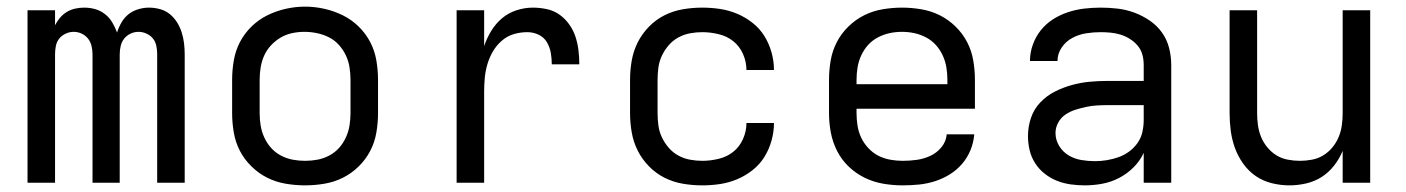

<svg xmlns="http://www.w3.org/2000/svg" viewBox="-20 -551 4240 579"><path d="M63 0V-520H146V-475Q152 -487 161 -497.5Q170 -508 181.5 -515Q193 -522 206.5 -525Q220 -528 234 -528Q234 -528 234 -528Q234 -528 234 -528Q251 -528 267 -523.5Q283 -519 296.5 -508.5Q310 -498 318.5 -483.5Q327 -469 333 -453Q338 -469 346.5 -483.5Q355 -498 367.5 -508Q380 -518 396.5 -523Q413 -528 429 -528Q429 -528 429 -528Q429 -528 429 -528Q446 -528 462.5 -523.5Q479 -519 492 -508.5Q505 -498 514 -483.5Q523 -469 528 -453Q533 -437 535 -420.5Q537 -404 537 -387V0H454V-387Q454 -400 451.5 -412.5Q449 -425 441.5 -434.5Q434 -444 422 -449.5Q410 -455 398 -455Q385 -455 373.5 -449.5Q362 -444 354.5 -434.5Q347 -425 344 -412.5Q341 -400 341 -387V0H259V-387Q259 -400 256 -412.5Q253 -425 245.5 -434.5Q238 -444 226.5 -449.5Q215 -455 202 -455Q190 -455 178 -449.5Q166 -444 158.5 -434.5Q151 -425 148.5 -412.5Q146 -400 146 -387V0Z M900 8Q871 8 841.5 3Q812 -2 786 -15Q760 -28 738.5 -49Q717 -70 703.5 -96Q690 -122 685 -151.5Q680 -181 680 -210V-310Q680 -339 685 -368.5Q690 -398 703.5 -424Q717 -450 738.5 -471Q760 -492 786.5 -505Q813 -518 842 -524.5Q871 -531 900 -531Q929 -531 958 -524.5Q987 -518 1013.5 -505Q1040 -492 1061.5 -471Q1083 -450 1096.5 -424Q1110 -398 1115 -368.5Q1120 -339 1120 -310V-210Q1120 -181 1115 -151.5Q1110 -122 1096.5 -96Q1083 -70 1061.5 -49Q1040 -28 1014 -15Q988 -2 958.5 3Q929 8 900 8ZM900 -66Q919 -66 937.5 -69.5Q956 -73 973 -82Q990 -91 1002.5 -105Q1015 -119 1023 -136.5Q1031 -154 1034 -172.5Q1037 -191 1037 -210V-310Q1037 -329 1034 -348Q1031 -367 1023 -384Q1015 -401 1002 -415.5Q989 -430 972 -438.5Q955 -447 936 -451Q917 -455 898 -455Q879 -455 860.5 -451Q842 -447 826 -437.5Q810 -428 797 -414Q784 -400 776.5 -383Q769 -366 766 -347.5Q763 -329 763 -310V-210Q763 -191 766 -172.5Q769 -154 777 -136.5Q785 -119 797.5 -105Q810 -91 827 -82Q844 -73 862.5 -69.5Q881 -66 900 -66Z M1357 0V-520H1440V-412Q1448 -436 1461.5 -458Q1475 -480 1494 -496Q1513 -512 1537.5 -520Q1562 -528 1587 -528Q1608 -528 1629 -523.5Q1650 -519 1667 -507Q1684 -495 1696.5 -477.5Q1709 -460 1715.5 -440Q1722 -420 1724.5 -399Q1727 -378 1727 -357H1644Q1644 -374 1641 -391.5Q1638 -409 1629 -424Q1620 -439 1604 -446.5Q1588 -454 1570 -454Q1549 -454 1529 -448Q1509 -442 1493 -428Q1477 -414 1466.5 -396Q1456 -378 1450 -358Q1444 -338 1442 -317Q1440 -296 1440 -276V0Z M2098 8Q2068 8 2039 3Q2010 -2 1984 -15Q1958 -28 1937 -49.5Q1916 -71 1903 -97Q1890 -123 1885 -152Q1880 -181 1880 -210V-310Q1880 -339 1885 -368Q1890 -397 1903 -423Q1916 -449 1937 -470.5Q1958 -492 1984 -505Q2010 -518 2039 -523Q2068 -528 2098 -528Q2125 -528 2151.5 -524Q2178 -520 2203 -509.5Q2228 -499 2249.5 -482Q2271 -465 2285 -442.5Q2299 -420 2306.5 -393.5Q2314 -367 2314 -340Q2314 -340 2314 -340Q2314 -340 2314 -340H2231Q2231 -340 2231 -340Q2231 -340 2231 -340Q2231 -365 2220.5 -388.5Q2210 -412 2191 -427Q2172 -442 2147 -448Q2122 -454 2098 -454Q2079 -454 2060.5 -450.5Q2042 -447 2025.5 -438Q2009 -429 1996.5 -414.5Q1984 -400 1976 -383Q1968 -366 1965.5 -347.5Q1963 -329 1963 -310V-210Q1963 -191 1965.5 -172.5Q1968 -154 1976 -137Q1984 -120 1996.5 -105.5Q2009 -91 2025.5 -82Q2042 -73 2060.5 -69.5Q2079 -66 2098 -66Q2122 -66 2147 -72Q2172 -78 2191 -93Q2210 -108 2220.5 -131.5Q2231 -155 2231 -180Q2231 -180 2231 -180Q2231 -180 2231 -180H2314Q2314 -180 2314 -180Q2314 -180 2314 -180Q2314 -153 2306.5 -126.5Q2299 -100 2285 -77.5Q2271 -55 2249.5 -38Q2228 -21 2203 -10.5Q2178 0 2151.5 4Q2125 8 2098 8Z M2702 8Q2673 8 2643.5 3Q2614 -2 2587.5 -15Q2561 -28 2539.5 -48.5Q2518 -69 2504.5 -95.5Q2491 -122 2485.5 -151Q2480 -180 2480 -210V-310Q2480 -339 2485 -368.5Q2490 -398 2503.5 -424Q2517 -450 2538.5 -471Q2560 -492 2586 -505Q2612 -518 2641.5 -523Q2671 -528 2700 -528Q2729 -528 2758.5 -523Q2788 -518 2814 -505Q2840 -492 2861.5 -471Q2883 -450 2896.5 -424Q2910 -398 2915 -368.5Q2920 -339 2920 -310V-223H2563V-210Q2563 -191 2566 -172Q2569 -153 2577 -136Q2585 -119 2598.5 -104.5Q2612 -90 2628.5 -81.5Q2645 -73 2664 -69.5Q2683 -66 2702 -66Q2724 -66 2745 -69Q2766 -72 2785.5 -81Q2805 -90 2819 -107Q2833 -124 2835 -146H2918Q2916 -121 2906.5 -98Q2897 -75 2881 -56.5Q2865 -38 2844 -25Q2823 -12 2799.5 -4.5Q2776 3 2751.5 5.5Q2727 8 2702 8ZM2563 -297H2837V-310Q2837 -329 2834 -347.5Q2831 -366 2823 -383.5Q2815 -401 2802.5 -415Q2790 -429 2773 -438Q2756 -447 2737.5 -451Q2719 -455 2700 -455Q2681 -455 2662.5 -451Q2644 -447 2627 -438Q2610 -429 2597.5 -415Q2585 -401 2577 -383.5Q2569 -366 2566 -347.5Q2563 -329 2563 -310Z M3251 8Q3230 8 3208.5 5Q3187 2 3167 -6Q3147 -14 3130 -27.5Q3113 -41 3101.5 -59Q3090 -77 3085 -98Q3080 -119 3080 -141Q3080 -169 3089 -195.5Q3098 -222 3117 -242Q3136 -262 3160.5 -274.5Q3185 -287 3212 -294.5Q3239 -302 3266.5 -304.5Q3294 -307 3321 -307H3429V-355Q3429 -371 3425 -386Q3421 -401 3411 -413Q3401 -425 3387.5 -433.5Q3374 -442 3359.5 -446.5Q3345 -451 3329.5 -452.5Q3314 -454 3299 -454Q3277 -454 3255 -450.5Q3233 -447 3213.5 -436.5Q3194 -426 3181.5 -407.5Q3169 -389 3169 -367Q3169 -367 3169 -367Q3169 -367 3169 -367H3086Q3086 -367 3086 -367Q3086 -367 3086 -367Q3086 -392 3094.5 -416Q3103 -440 3118.5 -459.5Q3134 -479 3155 -492.5Q3176 -506 3200 -514Q3224 -522 3249 -525Q3274 -528 3299 -528Q3325 -528 3350.5 -525Q3376 -522 3400.5 -513Q3425 -504 3447 -489Q3469 -474 3484 -453Q3499 -432 3505.5 -406.5Q3512 -381 3512 -355V0H3429V-90Q3418 -66 3398.5 -46.5Q3379 -27 3355 -14.5Q3331 -2 3304.5 3Q3278 8 3251 8ZM3282 -65Q3300 -65 3318 -68Q3336 -71 3353 -77Q3370 -83 3385 -94Q3400 -105 3410.5 -120Q3421 -135 3425 -153Q3429 -171 3429 -189V-234H3321Q3305 -234 3288 -233Q3271 -232 3255 -228.5Q3239 -225 3223 -220Q3207 -215 3193 -205.5Q3179 -196 3171 -181Q3163 -166 3163 -150Q3163 -129 3174 -111Q3185 -93 3202.5 -82.5Q3220 -72 3240.5 -68.5Q3261 -65 3282 -65Z M3868 8Q3842 8 3815.5 1.5Q3789 -5 3767 -20Q3745 -35 3729 -57.5Q3713 -80 3704 -105Q3695 -130 3691.5 -156.5Q3688 -183 3688 -210V-520H3771V-210Q3771 -192 3773.5 -173.5Q3776 -155 3783 -138Q3790 -121 3802 -106.5Q3814 -92 3829.5 -82.5Q3845 -73 3863.5 -69.5Q3882 -66 3900 -66Q3918 -66 3936.5 -69.5Q3955 -73 3970.5 -82.5Q3986 -92 3998 -106.5Q4010 -121 4017 -138Q4024 -155 4026.5 -173.5Q4029 -192 4029 -210V-520H4112V0H4029V-96Q4019 -72 4003 -51.5Q3987 -31 3966 -17.5Q3945 -4 3919.5 2Q3894 8 3868 8Z"/></svg>

Font: Iosevka Custom Extended
Style: Regular
Weight: 400
Width: 7
Monospace: yes
Designer: Belleve Invis
Foundry: Belleve Invis
Version: Version 11.2.4; ttfautohint (v1.8.4)